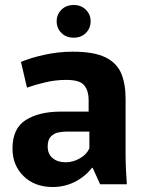

<svg xmlns="http://www.w3.org/2000/svg" viewBox="-20 -738 582 769"><path d="M191 11Q119 11 74.5 -32.5Q30 -76 30 -143Q30 -224 83.5 -257.5Q137 -291 224 -291H335V-339Q335 -373 318 -395.5Q301 -418 245 -418Q202 -418 160.5 -408Q119 -398 88 -387L64 -490Q101 -506 157.5 -518.5Q214 -531 271 -531Q356 -531 402 -508.5Q448 -486 465.5 -444Q483 -402 483 -343V-123Q483 -92 484.5 -58Q486 -24 488 0H381L351 -66H349Q319 -29 278.5 -9Q238 11 191 11ZM243 -88Q272 -88 299.5 -103.5Q327 -119 338 -144V-211H248Q231 -211 213.5 -207.5Q196 -204 183.5 -191Q171 -178 171 -151Q171 -121 191 -104.5Q211 -88 243 -88ZM275 -587Q245 -587 226 -606Q207 -625 207 -653Q207 -680 226 -699Q245 -718 275 -718Q305 -718 324 -699Q343 -680 343 -653Q343 -625 324 -606Q305 -587 275 -587Z"/></svg>

Font: Murecho SemiBold
Style: Regular
Weight: 600
Designer: Neil Summerour
Foundry: Positype
Version: Version 1.010; ttfautohint (v1.8.3)